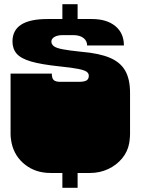

<svg xmlns="http://www.w3.org/2000/svg" viewBox="-20 -812 665 908"><path d="M219 6Q149 6 99 -33Q49 -72 35 -135Q34 -142 32.5 -149.5Q31 -157 30.5 -165Q30 -173 30 -178V-180Q30 -183 30 -186Q30 -189 30 -194.5Q30 -200 30 -209V-260Q30 -277 30 -281.5Q30 -286 30 -288Q30 -290 30 -296V-297Q30 -304 30 -305.5Q30 -307 30 -312.5Q30 -318 30 -334V-464H225Q225 -442 234 -433.5Q243 -425 265 -425H352Q378 -425 389 -431.5Q400 -438 400 -454Q400 -465 390 -472.5Q380 -480 350.5 -486Q321 -492 262 -498Q176 -507 127.5 -521Q79 -535 59 -558Q39 -581 39 -616Q39 -722 204 -722H415Q485 -722 525.5 -688.5Q566 -655 566 -597H392Q392 -619 374.5 -632.5Q357 -646 325 -646H279Q251 -646 237 -637Q223 -628 223 -616Q223 -603 234 -594Q245 -585 276 -579Q307 -573 366 -567Q449 -560 499 -539Q549 -518 572 -478Q595 -438 595 -373V-334Q595 -318 595 -312.5Q595 -307 595 -305.5Q595 -304 595 -297V-296Q595 -290 595 -288Q595 -286 595 -281.5Q595 -277 595 -260V-209Q595 -200 595 -194.5Q595 -189 595 -186Q595 -183 595 -180V-178Q595 -173 594.5 -165Q594 -157 593 -149.5Q592 -142 591 -135Q584 -95 557.5 -63Q531 -31 491.5 -12.5Q452 6 406 6ZM275 76V-71H347V76ZM275 -679V-792H347V-679Z"/></svg>

Font: Danfo
Style: Regular
Weight: 400
Designer: Seyi Olusanya, David Udoh, Eyiyemi Adegbite, Mirko Velimirović
Version: Version 1.000